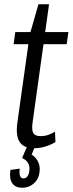

<svg xmlns="http://www.w3.org/2000/svg" viewBox="-20 -691 342 904"><path d="M141 7Q92 7 72.5 -22.5Q53 -52 62 -115L120 -528L161 -671H211L134 -119Q128 -80 136.5 -65Q145 -50 171 -50Q189 -50 206 -55.5Q223 -61 239 -71L241 -22Q226 -13 209.5 -6.5Q193 0 175.5 3.5Q158 7 141 7ZM52 -540H302L294 -483H44ZM85 193Q52 193 37.5 171.5Q23 150 29 109L73 103Q70 126 74.5 137.5Q79 149 91 149Q102 149 109 139.5Q116 130 118 114Q121 92 112.5 77Q104 62 84 53L107 0H144L129 37Q150 50 160 72Q170 94 166 121Q162 153 139 173Q116 193 85 193Z"/></svg>

Font: Pathway Extreme Condensed Light
Style: Italic
Weight: 300
Width: 3
Italic angle: -8°
Version: Version 1.001;gftools[0.9.26]